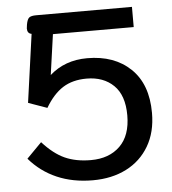

<svg xmlns="http://www.w3.org/2000/svg" viewBox="-51 -747 723 805"><g transform="rotate(-5 310.0 -345.0)"><path d="M42 -104 105 -168Q151 -117 197.5 -96Q244 -75 307 -75Q384 -75 429.5 -119.5Q475 -164 475 -249Q475 -333 432 -375Q389 -417 318 -417Q259 -417 218 -391Q177 -365 144 -309L65 -337L105 -624Q87 -627 87 -648Q87 -652 89 -664Q93 -687 101.5 -693.5Q110 -700 131 -700H534V-615H194L170 -445Q234 -502 328 -502Q442 -502 510.5 -436.5Q579 -371 579 -250Q579 -169 544.5 -110.5Q510 -52 449 -21Q388 10 308 10Q224 10 157 -19Q90 -48 42 -104Z"/></g></svg>

Font: Niramit Medium
Style: Regular
Weight: 500
Designer: Katatrad Aksorn Co.,Ltd.
Foundry: Cadson Demak Co.,Ltd.
Version: Version 1.000; ttfautohint (v1.6)